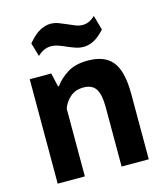

<svg xmlns="http://www.w3.org/2000/svg" viewBox="-109 -806 763 888"><g transform="rotate(-15 272.5 -361.5)"><path d="M57 0ZM363 0V-284Q363 -345 345.5 -372Q328 -399 286 -399Q249 -399 223.5 -377.5Q198 -356 187 -324V0H57V-500H160L175 -434H179Q202 -466 240 -490Q278 -514 338 -514Q375 -514 404 -504Q433 -494 453 -471Q473 -448 483 -408.5Q493 -369 493 -311V0ZM107 -658Q138 -695 164.5 -709Q191 -723 215 -723Q235 -723 253.5 -716Q272 -709 290 -701Q308 -693 325 -686Q342 -679 360 -679Q374 -679 388.5 -685Q403 -691 419 -706L439 -636Q410 -604 385.5 -592Q361 -580 338 -580Q318 -580 299 -586.5Q280 -593 262 -601Q244 -609 226 -615.5Q208 -622 190 -622Q175 -622 159 -615.5Q143 -609 126 -593Z"/></g></svg>

Font: PT Sans
Style: Bold
Weight: 700
Version: Version 2.003W OFL; ttfautohint (v1.6)